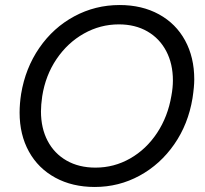

<svg xmlns="http://www.w3.org/2000/svg" viewBox="-20 -732 817 764"><path d="M58 -284Q58 -319 64 -358Q81 -461 136.5 -541.5Q192 -622 275.5 -667Q359 -712 456 -712Q545 -712 612.5 -675Q680 -638 716.5 -571Q753 -504 753 -416Q753 -387 746 -341Q729 -238 673.5 -158Q618 -78 535.5 -33Q453 12 357 12Q268 12 200 -25Q132 -62 95 -129Q58 -196 58 -284ZM143 -289Q143 -222 169.5 -171.5Q196 -121 245 -93Q294 -65 360 -65Q434 -65 498 -101.5Q562 -138 605 -203Q648 -268 662 -351Q668 -383 668 -412Q668 -478 641.5 -528.5Q615 -579 566.5 -607Q518 -635 453 -635Q379 -635 314 -598.5Q249 -562 205 -497Q161 -432 148 -349Q143 -314 143 -289Z"/></svg>

Font: Oak Sans
Style: Italic
Weight: 400
Italic angle: -9.49998°
Foundry: Erik Kennedy, Walven
Version: Version 1.000